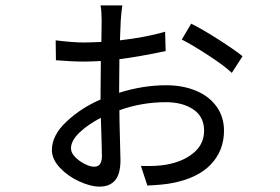

<svg xmlns="http://www.w3.org/2000/svg" viewBox="-20 -644 1040 714"><path d="M598 -327Q660 -327 709 -306.5Q758 -286 785.5 -247.5Q813 -209 813 -158Q813 -84 764 -32.5Q715 19 619 37Q590 43 528 46L504 -27Q563 -25 600 -32Q661 -43 700 -75.5Q739 -108 739 -158Q739 -210 699 -237Q659 -264 597 -264Q507 -264 424 -234Q424 -194 426 -130L428 -49Q428 3 408 26.5Q388 50 350 50Q317 50 274.5 30.5Q232 11 202.5 -20.5Q173 -52 173 -86Q173 -141 227.5 -192Q282 -243 354 -274V-301L355 -417Q313 -415 292 -415Q248 -415 188 -420L187 -494Q251 -486 292 -486Q311 -486 357 -488L358 -567Q358 -600 354 -624H435Q431 -599 429 -567L426 -494Q522 -505 594 -526L596 -454Q491 -432 424 -424L423 -304V-299Q512 -327 598 -327ZM882 -435 842 -373Q815 -399 756 -437.5Q697 -476 656 -497L691 -556Q735 -534 793.5 -496.5Q852 -459 882 -435ZM359 -63Q359 -88 355 -206Q307 -181 275.5 -151Q244 -121 244 -92Q244 -76 259 -60.5Q274 -45 294.5 -34.5Q315 -24 330 -24Q359 -24 359 -63Z"/></svg>

Font: Noto Sans SC
Style: Regular
Weight: 400
Designer: Ryoko NISHIZUKA ____ (kana & ideographs); Paul D. Hunt (Latin, Greek & Cyrillic); Wenlong ZHANG ___ (bopomofo); Sandoll 
Foundry: Adobe Systems Incorporated
Version: Version 1.004